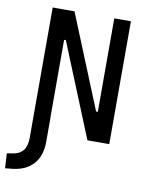

<svg xmlns="http://www.w3.org/2000/svg" viewBox="-137 -763 822 1067"><g transform="rotate(10 274.0 -230.0)"><path d="M-33.2 232.4 -38.1 148.9 -3.9 143.6Q33.7 137.7 53 113.3Q72.3 88.9 72.3 43V-89.8H166.5V46.9Q166.5 127.4 124.5 174.1Q82.5 220.7 5.9 228.5ZM390.6 0 175.8 -527.3H130.9V-693.4H195.3L410.2 -166H434.6V0ZM72.3 0V-693.4H166V0ZM419.9 0V-693.4H513.7V0Z"/></g></svg>

Font: Cascadia Mono PL
Style: Regular
Weight: 400
Monospace: yes
Designer: Aaron Bell
Foundry: Saja Typeworks
Version: Version 2102.003